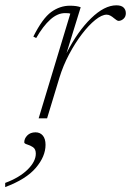

<svg xmlns="http://www.w3.org/2000/svg" viewBox="-100 -456 505 740"><path d="M171 -403.5Q168.5 -404.5 164 -405Q159.5 -405.5 151 -405.5Q121.5 -405.5 93.8 -380.5Q66 -355.5 39.5 -309.5L28.5 -315Q64 -385.5 97.5 -409.8Q131 -434 169.5 -434Q196 -434 211 -428L156.5 -251.5Q199.5 -335.5 251 -385.5Q302.5 -435.5 348.5 -435.5Q367.5 -435.5 376.2 -427Q385 -418.5 385 -405Q385 -391.5 376 -383.5Q367 -375.5 357 -375.5Q353.5 -375.5 348.8 -378.8Q344 -382 338.5 -386.5Q333.5 -391 326.2 -395.2Q319 -399.5 311 -399.5Q292.5 -399.5 267.2 -379.2Q242 -359 215.5 -324.2Q189 -289.5 166 -246Q143 -202.5 129 -156.5L81.5 0H49ZM-6.5 92.5Q-6.5 78 5.2 66Q17 54 37 54Q54.5 54 65 66.5Q75.5 79 75.5 102Q75.5 147 38 191Q0.5 235 -80 265V249Q-25 228.5 6.5 197.5Q38 166.5 38 136Q38 118.5 27 111.2Q16 104 4.8 100.8Q-6.5 97.5 -6.5 92.5Z"/></svg>

Font: Newsreader 16pt ExtraLight
Style: Italic
Weight: 275
Italic angle: -17°
Designer: Hugues Gentile
Foundry: Production Type
Version: Version 1.003; ttfautohint (v1.8.3)